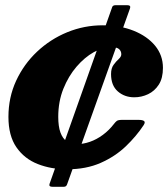

<svg xmlns="http://www.w3.org/2000/svg" viewBox="-20 -635 648 740"><path d="M426 -615Q415 -615 412.5 -608L171 73.5Q167 85 183 85H224.5Q231.5 85 234.5 82.2Q237.5 79.5 239.5 73L481 -602.5Q485.5 -615 470.5 -615ZM608 -373.5Q608 -422 577.8 -458.8Q547.5 -495.5 495.2 -516.5Q443 -537.5 376 -537.5Q304.5 -537.5 239.2 -510.8Q174 -484 123 -436Q72 -388 42.2 -323.8Q12.5 -259.5 12.5 -184.5Q12.5 -112 43.2 -67.5Q74 -23 125.5 -2.8Q177 17.5 239 17.5Q312 17.5 368 -7.2Q424 -32 464.8 -71Q505.5 -110 533.5 -152.5Q541 -164 535.2 -168.5Q529.5 -173 514 -173H450.5Q435.5 -173 430 -168.8Q424.5 -164.5 418.5 -156.5Q400 -132.5 376.2 -115Q352.5 -97.5 326.8 -88.5Q301 -79.5 276.5 -79.5Q253 -79.5 237.2 -90.2Q221.5 -101 213 -124.2Q204.5 -147.5 204.5 -184.5Q204.5 -243.5 224.2 -292.8Q244 -342 275 -378Q306 -414 341.2 -433.8Q376.5 -453.5 408 -453.5Q430 -453.5 438.8 -445.8Q447.5 -438 447.5 -426Q447.5 -416.5 437.8 -407.8Q428 -399 418 -385.5Q408 -372 408 -349.5Q408 -305.5 434 -282.8Q460 -260 497.5 -260Q525.5 -260 550.8 -272Q576 -284 592 -308.8Q608 -333.5 608 -373.5Z"/></svg>

Font: Besley ExtraBold
Style: Italic
Weight: 800
Italic angle: -13°
Designer: Owen Earl
Foundry: indestructible type*
Version: Version 2.001